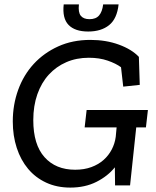

<svg xmlns="http://www.w3.org/2000/svg" viewBox="-20 -841 709 871"><path d="M448 -821H518Q511 -756 475 -727Q439 -698 380 -698Q320 -698 291 -728Q262 -758 269 -821H338Q334 -785 346.5 -769.5Q359 -754 386 -754Q415 -754 429.5 -771Q444 -788 448 -821ZM598 -263 570 0H502L501 -82Q469 -42 417.5 -16Q366 10 299 10Q238 10 189.5 -12.5Q141 -35 107.5 -75Q74 -115 56 -170Q38 -225 38 -290Q38 -366 62.5 -433.5Q87 -501 133 -551Q179 -601 244 -630.5Q309 -660 390 -660Q461 -660 519.5 -638.5Q578 -617 610 -583L614 -456L539 -448L529 -536Q506 -553 468.5 -566Q431 -579 383 -579Q327 -579 281 -559Q235 -539 201.5 -502.5Q168 -466 149.5 -413.5Q131 -361 131 -296Q131 -185 182 -128Q233 -71 321 -71Q362 -71 394.5 -83Q427 -95 450 -115.5Q473 -136 487 -163Q501 -190 505 -220L509 -263H364L373 -342H651L642 -263Z"/></svg>

Font: Zilla Slab Medium
Style: Regular
Weight: 500
Designer: Typotheque.com
Foundry: Typotheque type foundry
Version: Version 1.1; 2017